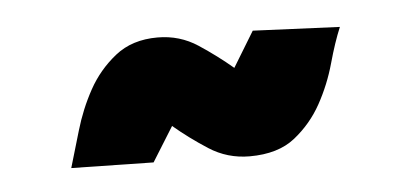

<svg xmlns="http://www.w3.org/2000/svg" viewBox="-28 -479 543 249"><g transform="rotate(-5 243.5 -354.0)"><path d="M164 -275 57 -277Q63 -297 71 -324.5Q79 -352 92.5 -376.5Q106 -401 128 -418.5Q150 -436 183 -436Q212 -436 235.5 -420.5Q259 -405 279 -388L307 -434L420 -429Q412 -410 404.5 -383Q397 -356 383.5 -331.5Q370 -307 348 -289.5Q326 -272 289 -272Q260 -272 236 -287.5Q212 -303 192 -320Z"/></g></svg>

Font: Transit CAT
Style: Regular
Weight: 400
Designer: Peter Wiegel
Foundry: Peter Wiegel
Version: 1.000